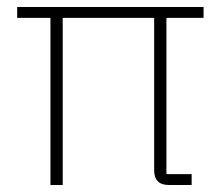

<svg xmlns="http://www.w3.org/2000/svg" viewBox="-20 -528 638 548"><path d="M455 -31H527V0H462Q420 0 420 -42V-477H159V0H124V-477H29V-508H561V-477H455Z"/></svg>

Font: IBM Plex Sans Thai ExtLt
Style: Regular
Weight: 200
Designer: Mike Abbink, Paul van der Laan, Pieter van Rosmalen, Ben Mitchell, Mark Frömberg
Foundry: Bold Monday
Version: Version 1.2